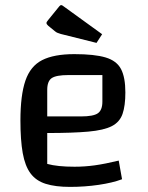

<svg xmlns="http://www.w3.org/2000/svg" viewBox="-20 -722 581 752"><path d="M254 10Q197 10 159 -2Q121 -14 99.5 -43Q78 -72 69 -122.5Q60 -173 60 -250Q60 -349 79.5 -406Q99 -463 145 -486.5Q191 -510 271 -510Q350 -510 393.5 -497Q437 -484 454 -451.5Q471 -419 471 -360Q471 -308 460 -276Q449 -244 418 -228Q387 -212 326 -206.5Q265 -201 165 -201H135V-266H297Q346 -266 363.5 -278.5Q381 -291 381 -324V-428H248Q200 -428 182.5 -416Q165 -404 165 -370V-80Q205 -69 272 -69Q312 -69 351.5 -74.5Q391 -80 445 -93L458 -20Q421 -6 366.5 2Q312 10 254 10ZM358 -554 218 -589Q209 -592 205 -593.5Q201 -595 196 -599L169 -621Q162 -627 162 -632Q162 -636 169 -644L212 -697Q216 -702 220 -702Q223 -702 228 -698L380 -588Z"/></svg>

Font: Changa ExtraLight
Style: Regular
Weight: 400
Version: Version 3.002; ttfautohint (v1.8.2)